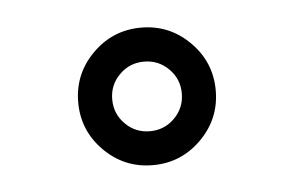

<svg xmlns="http://www.w3.org/2000/svg" viewBox="-29 -326 386 252"><g transform="rotate(-5 164.0 -199.5)"><path d="M118.1 -199.5Q118.1 -218.6 131.5 -231.9Q144.8 -245.3 163.9 -245.3Q183 -245.3 196.4 -231.9Q209.8 -218.6 209.8 -199.5Q209.8 -180.4 196.4 -167Q183 -153.6 163.9 -153.6Q144.8 -153.6 131.5 -167Q118.1 -180.4 118.1 -199.5ZM73.3 -199.5Q73.3 -162.1 99.9 -135.5Q126.5 -108.9 163.9 -108.9Q201.3 -108.9 227.9 -135.5Q254.5 -162.1 254.5 -199.5Q254.5 -236.9 227.9 -263.5Q201.3 -290.1 163.9 -290.1Q126.5 -290.1 99.9 -263.5Q73.3 -236.9 73.3 -199.5Z"/></g></svg>

Font: Parastoo
Style: Regular
Weight: 400
Foundry: Saber Rastikerdar (saber.rastikerdar@gmail.com)
Version: Version 3.000